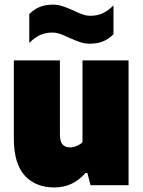

<svg xmlns="http://www.w3.org/2000/svg" viewBox="-20 -816 630 846"><path d="M41 -206.5V-550H244V-223Q244 -192.5 255.5 -179.5Q267 -166.5 288 -166.5Q302.5 -166.5 318.2 -173Q334 -179.5 343.5 -189.5V-550H546.5V0H379L365 -54H357Q301.5 10 219 10Q137.5 10 89.2 -42.2Q41 -94.5 41 -206.5ZM285 -649.5Q261.5 -661 244.2 -666.8Q227 -672.5 210 -672.5Q181 -672.5 157.2 -661.8Q133.5 -651 109 -627V-754Q130.5 -775.5 155.2 -785.5Q180 -795.5 213 -795.5Q235.5 -795.5 255 -789Q274.5 -782.5 304 -769.5Q327.5 -758 344.8 -752.2Q362 -746.5 379 -746.5Q408 -746.5 431.8 -757.2Q455.5 -768 480 -792V-665Q458.5 -643.5 433.8 -633.5Q409 -623.5 376 -623.5Q353.5 -623.5 334 -630Q314.5 -636.5 285 -649.5Z"/></svg>

Font: Encode Sans SemiCondensed Black
Style: Regular
Weight: 900
Width: 4
Designer: Multiple Designers
Foundry: Impallari Type
Version: Version 2.000